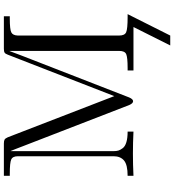

<svg xmlns="http://www.w3.org/2000/svg" viewBox="27 -750 917 1012"><g transform="rotate(-90 486.0 -244.5)"><path d="M64.9 0V-30.8Q123 -30.8 145.5 -49.8Q168 -68.8 168 -105V-608.9Q168 -636.7 150.9 -644.3Q133.8 -651.9 76.2 -651.9H64.9V-683.1H234.9Q249 -683.1 255.6 -679.4Q262.2 -675.8 268.1 -662.1L484.9 -101.1L703.1 -662.1Q708 -675.3 714.1 -679.2Q720.2 -683.1 734.9 -683.1H905.8V-651.9H893.1Q836.9 -651.9 821 -644Q805.2 -636.2 804.2 -609.9V-75.2Q804.2 -46.4 821.5 -38.6Q838.9 -30.8 901.9 -30.8H917L804.2 193.8H752L849.1 0H620.1V-30.8H632.8Q689 -30.8 706.1 -38.3Q723.1 -45.9 723.1 -75.2V-652.8H722.2L698.2 -588.9L478 -22.9Q469.2 -2 458 -2Q446.8 -2 438 -22L221.2 -582Q217.3 -593.3 208.7 -614.7Q200.2 -636.2 195.8 -647H194.8V-106Q194.8 -89.8 198 -79.3Q201.2 -68.8 210.7 -56.4Q220.2 -43.9 242.2 -37.4Q264.2 -30.8 297.9 -30.8V0Q239.7 -2.9 182.1 -2.9Q124 -2.9 64.9 0Z"/></g></svg>

Font: CMU Serif Upright Italic
Style: UprightItalic
Weight: 500
Version: Version 0.7.0